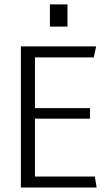

<svg xmlns="http://www.w3.org/2000/svg" viewBox="-20 -833 490 853"><path d="M279.8 -813.5V-714.8H201.7V-813.5ZM135.3 -305.7V-48.8H401.4L409.2 0H72.8V-627H407.2L396.5 -578.1H135.3V-352.5H379.9V-305.7Z"/></svg>

Font: Anaheim
Style: Regular
Weight: 400
Designer: vernon adams
Foundry: vernon adams
Version: Version 1.002; ttfautohint (v0.93.5-3d13) -l 8 -r 50 -G 200 